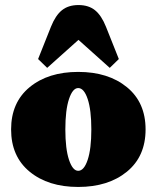

<svg xmlns="http://www.w3.org/2000/svg" viewBox="-20 -729 621 761"><path d="M167 -460 131 -495 182 -623Q200 -668 225.5 -688.5Q251 -709 291 -709Q331 -709 356.5 -688.5Q382 -668 400 -623L451 -495L415 -460L291 -571ZM483 -48.5Q409 12 290 12Q171 12 97.5 -48.5Q24 -109 24 -216Q24 -323 97.5 -383.5Q171 -444 290 -444Q409 -444 483 -383.5Q557 -323 557 -216Q557 -109 483 -48.5ZM290 -52Q313 -52 327.5 -95.5Q342 -139 342 -216Q342 -293 327.5 -336.5Q313 -380 290 -380Q268 -380 253.5 -336.5Q239 -293 239 -216Q239 -139 253.5 -95.5Q268 -52 290 -52Z"/></svg>

Font: Arapey Black
Style: Regular
Weight: 900
Designer: Eduardo Rodriguez Tunni
Foundry: Eduardo Rodriguez Tunni
Version: Version 4.000